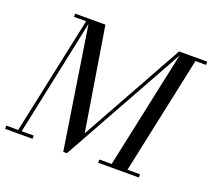

<svg xmlns="http://www.w3.org/2000/svg" viewBox="-152 -915 1201 1089"><g transform="rotate(20 448.5 -370.0)"><path d="M-25 -19.5H47L198 -730.5H125V-750H307.5L408 -130.5L752 -750H922V-730.5H858L706.5 -19.5H782V0H537V-19.5H611L762.5 -729L351.5 10H329.5L216 -721L68 -19.5H140.5V0H-25Z"/></g></svg>

Font: Bodoni* 11pt
Style: Italic
Weight: 400
Italic angle: -13°
Version: Version 2.3